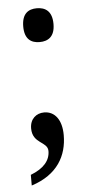

<svg xmlns="http://www.w3.org/2000/svg" viewBox="-51 -567 349 752"><g transform="rotate(-5 123.0 -191.0)"><path d="M123 -403C156 -403 183 -419 183 -469C183 -520 156 -536 123 -536C90 -536 64 -520 64 -469C64 -419 90 -403 123 -403ZM43 112V154C146 121 185 49 185 -32C185 -92 158 -127 116 -127C85 -127 60 -106 60 -69C60 -8 120 -13 120 25C120 62 95 92 43 112Z"/></g></svg>

Font: Noto Serif Hebrew Condensed Medium
Style: Regular
Weight: 500
Width: 3
Designer: Monotype Design Team
Foundry: Monotype Imaging Inc.
Version: Version 2.004